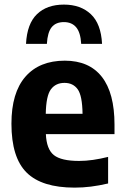

<svg xmlns="http://www.w3.org/2000/svg" viewBox="-20 -826 556 856"><path d="M312.5 10.5Q166.5 10.5 98.8 -56.5Q31 -123.5 31 -274.5Q31 -412.5 93.2 -484Q155.5 -555.5 269 -555.5Q377.5 -555.5 434 -483.5Q490.5 -411.5 490.5 -270V-228H184.5Q187.5 -160.5 220.2 -134.5Q253 -108.5 332.5 -108.5Q362.5 -108.5 395.2 -113.2Q428 -118 462 -126.5V-8Q421 1.5 385 6Q349 10.5 312.5 10.5ZM267.5 -456.5Q228.5 -456.5 207 -427.8Q185.5 -399 184 -318.5H348Q347 -399 326.5 -427.8Q306 -456.5 267.5 -456.5ZM96 -630.5Q100.5 -720 144.8 -762.8Q189 -805.5 265 -805.5Q339.5 -805.5 385 -762.8Q430.5 -720 435 -630.5H342Q339 -682 319.2 -704.8Q299.5 -727.5 265 -727.5Q229 -727.5 210.5 -704.8Q192 -682 189 -630.5Z"/></svg>

Font: Encode Sans SmCnd
Style: Bold
Weight: 700
Width: 4
Designer: Multiple Designers
Foundry: Impallari Type
Version: Version 3.002; ttfautohint (v1.8.3) -l 8 -r 50 -G 200 -x 14 